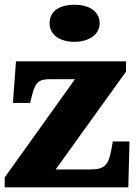

<svg xmlns="http://www.w3.org/2000/svg" viewBox="-20 -797 582 817"><path d="M297 -619C354 -619 404 -647 404 -698C404 -752 354 -777 297 -777C237 -777 191 -752 191 -698C191 -647 237 -619 297 -619ZM0 0H526L531 -195H460L453 -156C440 -87 418 -76 362 -76H217L516 -492V-536H48L35 -359H108L118 -398C132 -453 152 -460 195 -460H299L0 -42Z"/></svg>

Font: Noto Serif Georgian Black
Style: Regular
Weight: 900
Designer: Monotype Design Team, Akaki Razmadze
Foundry: Google LLC
Version: Version 2.003